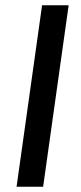

<svg xmlns="http://www.w3.org/2000/svg" viewBox="-20 -710 308 730"><path d="M144 0H43L140 -690H241Z"/></svg>

Font: Exo 2.0 Medium
Style: Italic
Weight: 500
Italic angle: -8°
Designer: Natanael Gama
Version: Version 1.001;PS 001.001;hotconv 1.0.70;makeotf.lib2.5.58329